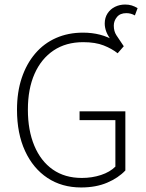

<svg xmlns="http://www.w3.org/2000/svg" viewBox="-20 -815 645 847"><path d="M338 12Q253 12 189.5 -30Q126 -72 90.5 -149Q55 -226 55 -331Q55 -409 76 -471.5Q97 -534 135.5 -579Q174 -624 227.5 -647.5Q281 -671 346 -671Q386 -671 421 -662Q456 -653 492 -632L484 -619Q457 -654 449.5 -673.5Q442 -693 442 -711Q442 -737 454.5 -756Q467 -775 487.5 -785Q508 -795 532 -795Q548 -795 561 -791Q574 -787 587 -779L575 -747Q566 -752 557 -754.5Q548 -757 537 -757Q510 -757 496 -740Q482 -723 482 -702Q482 -677 493.5 -659.5Q505 -642 526 -611L499 -580Q474 -600 437.5 -614.5Q401 -629 347 -629Q271 -629 216.5 -592.5Q162 -556 132.5 -489.5Q103 -423 103 -331Q103 -240 131.5 -172Q160 -104 213 -67Q266 -30 341 -30Q386 -30 425.5 -43Q465 -56 489 -80V-285H331V-324H533V-63Q502 -30 452.5 -9Q403 12 338 12Z"/></svg>

Font: Source Sans 3 ExtraLight Light
Style: Regular
Weight: 300
Version: Version 3.052;hotconv 1.1.0;makeotfexe 2.6.0